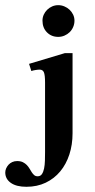

<svg xmlns="http://www.w3.org/2000/svg" viewBox="-88 -550 362 733"><path d="M196.3 -471.2Q196.3 -458.5 191.4 -447Q186.5 -435.5 178 -427.2Q169.4 -418.9 158.2 -414.1Q147 -409.2 134.3 -409.2Q108.4 -409.2 91.3 -426.5Q74.2 -443.8 74.2 -471.2Q74.2 -483.4 79.1 -494.1Q84 -504.9 92.3 -512.9Q100.6 -521 111.3 -525.6Q122.1 -530.3 134.3 -530.3Q146.5 -530.3 157.7 -525.6Q168.9 -521 177.5 -512.9Q186 -504.9 191.2 -494.1Q196.3 -483.4 196.3 -471.2ZM189 -41Q189 2.4 176.8 39.8Q164.6 77.1 141.8 104.5Q119.1 131.8 86.4 147.5Q53.7 163.1 12.7 163.1Q-25.4 163.1 -46.6 148.2Q-67.9 133.3 -67.9 108.4Q-67.9 100.6 -64.5 92.8Q-61 85 -55.2 78.6Q-49.3 72.3 -41 68.6Q-32.7 64.9 -22.5 64.9Q-9.3 64.9 -0.5 69.3Q8.3 73.7 14.4 80.1Q20.5 86.4 24.9 94Q29.3 101.6 33.4 107.9Q37.6 114.3 42.7 118.7Q47.9 123 55.7 123Q66.4 123 72 114.7Q77.6 106.4 80.3 93.3Q83 80.1 83.5 63.5Q84 46.9 84 30.3V-234.4Q84 -263.7 79.6 -273.9Q75.2 -284.2 63.5 -284.2Q57.1 -284.2 47.6 -282.7Q38.1 -281.2 31.7 -278.8L22.9 -306.2L159.7 -347.2H189Z"/></svg>

Font: Scheherazade
Style: Bold
Weight: 700
Version: Version 2.100 (build 932/914)